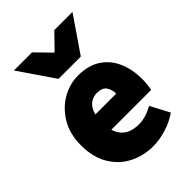

<svg xmlns="http://www.w3.org/2000/svg" viewBox="-224 -861 974 974"><g transform="rotate(-45 263.0 -374.0)"><path d="M290 12Q217 12 158.5 -19Q100 -50 66 -108.5Q32 -167 32 -250Q32 -331 66.5 -389.5Q101 -448 156 -480Q211 -512 272 -512Q346 -512 394.5 -479.5Q443 -447 466.5 -392Q490 -337 490 -270Q490 -248 487.5 -227.5Q485 -207 483 -198H168L166 -310H344Q344 -339 329.5 -360.5Q315 -382 276 -382Q255 -382 234.5 -370.5Q214 -359 201 -330Q188 -301 190 -250Q192 -195 211 -166.5Q230 -138 257.5 -128Q285 -118 314 -118Q340 -118 365.5 -125.5Q391 -133 418 -148L472 -46Q432 -18 382 -3Q332 12 290 12ZM190 -570 60 -760H190L268 -680H272L350 -760H480L350 -570Z"/></g></svg>

Font: Source Sans 3 ExtraLight Black
Style: Regular
Weight: 900
Version: Version 3.052;hotconv 1.1.0;makeotfexe 2.6.0